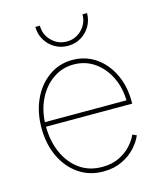

<svg xmlns="http://www.w3.org/2000/svg" viewBox="-112 -825 777 918"><g transform="rotate(-15 276.0 -366.0)"><path d="M286.6 10.3Q217.3 10.3 164.6 -26.1Q111.8 -62.5 82.5 -125.2Q53.2 -188 53.2 -267.1Q53.2 -346.2 82.5 -408.7Q111.8 -471.2 163.1 -507.3Q214.4 -543.5 279.8 -543.5Q328.1 -543.5 368.7 -523.7Q409.2 -503.9 439.2 -468Q469.2 -432.1 485.8 -384.3Q502.4 -336.4 502.4 -279.8V-267.6H64.9V-290H489.3L480 -282.2Q480 -349.6 453.9 -403.8Q427.7 -458 382.6 -489.5Q337.4 -521 279.8 -521Q222.2 -521 176 -488.5Q129.9 -456.1 102.8 -399.7Q75.7 -343.3 75.7 -271V-269Q75.7 -197.3 101.1 -139.2Q126.5 -81.1 173.8 -46.6Q221.2 -12.2 286.6 -12.2Q335.4 -12.2 371.1 -29.8Q406.7 -47.4 430.4 -73.5Q454.1 -99.6 464.4 -124.5L484.4 -115.7Q472.2 -85.9 445.6 -56.9Q418.9 -27.8 378.9 -8.8Q338.9 10.3 286.6 10.3ZM277.8 -613.8Q242.2 -613.8 213.1 -631.1Q184.1 -648.4 167 -677.5Q149.9 -706.5 149.9 -741.7H172.4Q172.4 -697.3 203.4 -666.3Q234.4 -635.3 277.8 -635.3Q321.3 -635.3 352.3 -666.3Q383.3 -697.3 383.3 -741.7H405.8Q405.8 -706.5 388.7 -677.2Q371.6 -647.9 342.8 -630.9Q314 -613.8 277.8 -613.8Z"/></g></svg>

Font: Inter 20pt Thin
Style: Regular
Weight: 250
Version: Version 4.001;git-66647c0bb